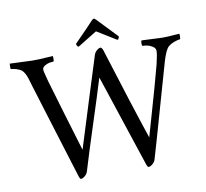

<svg xmlns="http://www.w3.org/2000/svg" viewBox="-93 -915 1086 1013"><g transform="rotate(-10 450.5 -408.5)"><path d="M357.9 -704.1Q371.1 -717.8 404.3 -751.5Q437.5 -785.2 460.9 -811Q468.8 -818.8 473.1 -818.8Q477.1 -818.8 484.9 -811Q505.4 -789.1 535.6 -757.8Q565.9 -726.6 586.9 -704.1Q586.9 -698.7 584 -692.9Q581.1 -687 577.1 -687L473.1 -751L369.1 -687Q365.2 -687 361.6 -693.1Q357.9 -699.2 357.9 -704.1ZM-3.9 -632.8Q-5.4 -632.8 -5.4 -646.7Q-5.4 -660.6 -3.9 -662.1Q110.8 -657.2 118.2 -657.2Q137.7 -657.2 154.5 -658Q171.4 -658.7 192.4 -660.2Q213.4 -661.6 226.1 -662.1Q227.5 -657.7 227.3 -645.5Q227.1 -633.3 224.1 -632.8Q216.8 -632.8 204.6 -630.9Q192.4 -628.9 178.2 -620.8Q164.1 -612.8 164.1 -600.1Q164.1 -589.8 179.2 -535.2Q192.4 -488.3 235.8 -344.2Q279.3 -200.2 294.9 -147.9Q320.8 -232.9 377 -410.4Q433.1 -587.9 445.8 -628.9Q450.2 -642.6 461.4 -652.3Q472.7 -662.1 481.9 -662.1Q487.3 -662.1 494.1 -646Q589.4 -339.4 652.8 -150.9Q668 -205.6 689 -277.3Q710 -349.1 725.6 -405.3Q741.2 -461.4 757.8 -523.9Q770 -573.7 770 -594.2Q770 -608.9 754.6 -618.4Q739.3 -627.9 725.6 -630.4Q711.9 -632.8 702.1 -632.8Q698.2 -634.3 698.2 -646.2Q698.2 -658.2 702.1 -662.1Q794.9 -657.2 810.1 -657.2Q830.6 -657.2 844.2 -658Q857.9 -658.7 873.5 -660.2Q889.2 -661.6 903.8 -662.1Q905.8 -658.2 905 -645.5Q904.3 -632.8 901.9 -632.8Q893.6 -632.8 872.8 -625.5Q852.1 -618.2 838.9 -606.9Q821.3 -591.8 803.2 -530.8Q778.8 -447.3 733.9 -288.1Q689 -128.9 660.2 -32.2Q656.7 -19 644.5 -8.5Q632.3 2 622.1 2Q619.6 2 616.2 -4.2Q612.8 -10.3 611.8 -14.2Q590.8 -77.1 549.6 -201.9Q508.3 -326.7 478.3 -417.5Q448.2 -508.3 448.2 -507.8Q421.4 -419.4 373.3 -271.5Q325.2 -123.5 297.9 -32.2Q294.4 -19 282.2 -8.5Q270 2 259.8 2Q257.3 2 254.2 -3.9Q251 -9.8 250 -14.2Q216.8 -119.6 163.8 -292.2Q110.8 -464.8 89.8 -532.2Q88.4 -537.6 84.5 -550.5Q80.6 -563.5 79.3 -567.4Q78.1 -571.3 74.7 -580.3Q71.3 -589.4 68.8 -593.3Q66.4 -597.2 62.7 -602.8Q59.1 -608.4 54.2 -612.8Q44.4 -621.6 25.9 -627.2Q7.3 -632.8 -3.9 -632.8Z"/></g></svg>

Font: Crimson
Style: Roman
Weight: 400
Version: Version 0.8